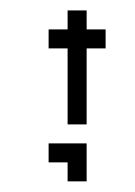

<svg xmlns="http://www.w3.org/2000/svg" viewBox="-20 -341 254 361"><path d="M71.4 -71.4V-35.7H107.1V0H142.9V-71.4ZM107.1 -250V-107.1H142.9V-250H178.6V-285.7H142.9V-321.4H107.1V-285.7H71.4V-250Z"/></svg>

Font: Gossip Low Pixel
Style: Regular
Weight: 500
Width: 3
Designer: Deborah Khodanovich
Version: Version 1.001;Glyphs 3.3.1 (3343)